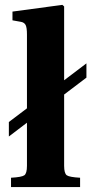

<svg xmlns="http://www.w3.org/2000/svg" viewBox="-20 -762 372 782"><path d="M16.1 -206.1V-265.1L89.8 -320.8V-621.1Q89.8 -649.4 84.5 -659.9Q79.1 -670.4 65.9 -672.9L30.8 -679.2V-714.8L233.9 -742.2L241.2 -735.8V-435.1L332 -503.9V-445.8L241.2 -377V-86.9Q241.2 -55.7 252 -48.1Q262.7 -40.5 306.2 -38.1V0H24.9V-38.1Q68.4 -40.5 79.1 -48.1Q89.8 -55.7 89.8 -86.9V-262.2Z"/></svg>

Font: Linguistics Pro
Style: Bold
Weight: 700
Designer: Stefan Peev, Context Ltd
Foundry: Stefan Peev, Context Ltd
Version: Version 001.000